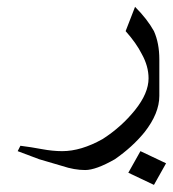

<svg xmlns="http://www.w3.org/2000/svg" viewBox="-20 -426 501 556"><path d="M441.4 -148.4Q441.4 -97.7 398.4 -43Q363.3 0 312.5 35.2Q257.8 66.4 226.6 66.4Q195.3 66.4 160.2 54.7Q132.8 46.9 93.8 35.2Q62.5 23.4 31.2 11.7L39.1 -3.9Q70.3 0 101.6 5.9Q132.8 11.7 160.2 11.7Q214.8 11.7 277.3 -23.4Q332 -58.6 371.1 -107.4Q410.2 -156.2 410.2 -199.2Q410.2 -234.4 390.6 -269.5Q375 -300.8 343.8 -335.9L371.1 -406.2Q406.2 -371.1 425.8 -335.9Q441.4 -300.8 441.4 -253.9ZM460.9 46.9 425.8 109.4 351.6 74.2 386.7 11.7Z"/></svg>

Font: 和音 by 宁静之雨，公众号njzyshare
Style: Regular
Weight: 400
Designer: Steve Matteson
Foundry: Ascender Corporation
Version: Version 6.00;June 8, 2018;FontCreator 11.0.0.2388 32-bit